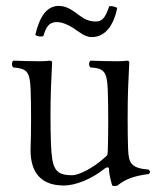

<svg xmlns="http://www.w3.org/2000/svg" viewBox="-20 -620 547 652"><path d="M304 -547C285 -547 268 -554 252 -566C232 -580 210 -600 180 -600C137 -600 114 -561 100 -502C106 -496 116 -495 127 -497C137 -530 147 -545 173 -545C190 -545 209 -537 227 -526C248 -512 269 -494 291 -494C337 -494 366 -533 378 -593C372 -597 362 -600 351 -599C337 -557 326 -547 304 -547ZM197 10C234 10 289 -10 336 -48C341 -52 350 -54 350 -47C350 -25 361 10 361 10C368 13 372 12 379 10C400 -7 427 -22 485 -29C491 -35 491 -38 485 -44C424 -49 416.9 -67 415 -114C413 -164 413 -270 415 -320C416.2 -349 419 -408 419 -408C419 -411 417 -414 412 -414C407 -413 392 -412 378 -412C347 -412 322 -413 287 -414C281 -408 281 -397 287 -391C334 -388 343.5 -376.9 346 -314C348 -264 348 -158 346 -108C345.3 -90 344 -93 331 -81C296 -50 249 -25 225 -25C165.9 -25 156.4 -48.1 153 -133C151 -183 151 -270 153 -320C154.2 -349 157 -408 157 -408C157 -411 154 -414 149 -414C144 -413 130 -412 116 -412C85 -412 60 -413 25 -414C19 -408 19 -397 25 -391C71 -387 81.5 -378 84 -316C86 -266 86 -170 84 -120C81.4 -54.1 103 10 197 10Z"/></svg>

Font: Libertinus Serif Display
Style: Regular
Weight: 400
Designer: Philipp H. Poll
Foundry: Khaled Hosny
Version: Version 6.1